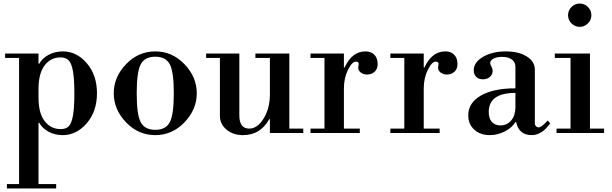

<svg xmlns="http://www.w3.org/2000/svg" viewBox="-20 -753 3466 1087"><path d="M9 -425V-450H198V-392H202Q219 -423 255 -442.5Q291 -462 336 -462Q414 -462 471.5 -395Q529 -328 529 -225Q529 -122 471 -55Q413 12 335 12Q290 12 254.5 -7.5Q219 -27 202 -58H198V289H298V314H19V289H88V-425ZM324 -22Q353 -22 369 -38Q385 -54 393 -98Q401 -142 401 -224Q401 -306 393 -350.5Q385 -395 368.5 -411.5Q352 -428 323 -428Q267 -428 232.5 -382.5Q198 -337 198 -249V-200Q198 -112 233 -67Q268 -22 324 -22Z M693.5 -60.5Q624 -133 624 -225Q624 -317 693.5 -389.5Q763 -462 859 -462Q955 -462 1024.5 -389.5Q1094 -317 1094 -225Q1094 -133 1024.5 -60.5Q955 12 859 12Q763 12 693.5 -60.5ZM777 -389.5Q754 -347 754 -225Q754 -103 777 -60.5Q800 -18 859 -18Q918 -18 941 -60.5Q964 -103 964 -225Q964 -347 941 -389.5Q918 -432 859 -432Q800 -432 777 -389.5Z M1618 -450V-25H1697V0H1508V-78H1504Q1454 12 1356 12Q1299 12 1262 -19.5Q1225 -51 1225 -97V-425H1147V-450H1335V-100Q1335 -25 1391 -25Q1437 -25 1472.5 -82Q1508 -139 1508 -219V-425H1426V-450Z M1738 -425V-450H1927V-371H1931Q1973 -462 2049 -462Q2081 -462 2099.5 -443Q2118 -424 2118 -391Q2118 -362 2100.5 -346.5Q2083 -331 2058 -331Q2038 -331 2023 -342Q2008 -353 2008 -371Q2008 -375 2009.5 -381.5Q2011 -388 2011 -391Q2011 -404 1995 -404Q1973 -404 1950 -357.5Q1927 -311 1927 -252V-25H2017V0H1738V-25H1817V-425Z M2190 -425V-450H2379V-371H2383Q2425 -462 2501 -462Q2533 -462 2551.5 -443Q2570 -424 2570 -391Q2570 -362 2552.5 -346.5Q2535 -331 2510 -331Q2490 -331 2475 -342Q2460 -353 2460 -371Q2460 -375 2461.5 -381.5Q2463 -388 2463 -391Q2463 -404 2447 -404Q2425 -404 2402 -357.5Q2379 -311 2379 -252V-25H2469V0H2190V-25H2269V-425Z M2753 12Q2699 12 2665 -19Q2631 -50 2631 -100Q2631 -171 2702.5 -212Q2774 -253 2898 -253V-375Q2898 -401 2878 -416Q2858 -431 2823 -431Q2793 -431 2774 -421Q2755 -411 2755 -395Q2755 -389 2762 -376.5Q2769 -364 2769 -352Q2769 -331 2753.5 -317.5Q2738 -304 2714 -304Q2690 -304 2676 -318Q2662 -332 2662 -355Q2662 -400 2714.5 -431Q2767 -462 2843 -462Q2916 -462 2962 -433.5Q3008 -405 3008 -359V-55Q3008 -45 3014.5 -38.5Q3021 -32 3030 -32Q3046 -32 3081 -71L3095 -55Q3048 12 2990 12Q2918 12 2902 -62H2898Q2879 -30 2838 -9Q2797 12 2753 12ZM2813 -43Q2851 -43 2874.5 -71.5Q2898 -100 2898 -146V-227Q2747 -227 2747 -119Q2747 -83 2764.5 -63Q2782 -43 2813 -43Z M3121 -425V-450H3320V-25H3400V0H3131V-25H3210V-425ZM3215.5 -620.5Q3196 -640 3196 -667Q3196 -694 3215.5 -713.5Q3235 -733 3262 -733Q3289 -733 3308.5 -713.5Q3328 -694 3328 -667Q3328 -640 3308.5 -620.5Q3289 -601 3262 -601Q3235 -601 3215.5 -620.5Z"/></svg>

Font: Libre Bodoni
Style: Regular
Weight: 400
Designer: Pablo Impallari, Rodrigo Fuenzalida
Foundry: Pablo Impallari, Rodrigo Fuenzalida
Version: Version 1.001